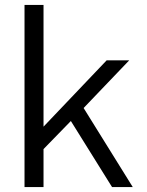

<svg xmlns="http://www.w3.org/2000/svg" viewBox="-20 -763 600 783"><path d="M521.5 0H437L269 -269.5L157.5 -155V0H80V-743H157.5V-246.5L415 -517H507L321 -322.5Z"/></svg>

Font: Public Sans Light
Style: Regular
Weight: 300
Designer: The Public Sans Project Authors: Dan O. Williams and USWDS (Libre Franklin designed by Pablo Impallari and Rodrigo Fuenz
Version: Version 1.007